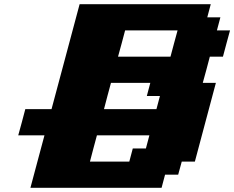

<svg xmlns="http://www.w3.org/2000/svg" viewBox="-20 -895 1116 915"><path d="M125 0H750L766.6 -62.5H829.1L846.2 -125H908.7Q925.3 -187.5 958.7 -312.5Q992.2 -437.5 1008.8 -500H946.3Q952.1 -520.5 963.4 -562.3Q974.6 -604 980 -625H1042.5Q1047.9 -645.5 1059.1 -687.3Q1070.3 -729 1076.2 -750H1013.7L1030.3 -812.5H967.8L984.4 -875H359.4Q336.9 -791.5 292.5 -624.8Q248 -458 225.6 -375H100.6Q95.2 -354 84 -312.3Q72.8 -270.5 66.9 -250H191.9Q180.7 -208 158.4 -125Q136.2 -42 125 0ZM596.2 -125H408.7Q414.1 -145.5 425 -187.3Q436 -229 441.9 -250H691.9L675.3 -187.5H612.8ZM725.6 -375H475.6Q481 -395.5 491.9 -437.3Q502.9 -479 508.8 -500H696.3L679.7 -437.5H742.2ZM792.5 -625H542.5Q548.3 -645.5 559.6 -687.5Q570.8 -729.5 576.2 -750H826.2Q820.3 -729 809.1 -687.3Q797.9 -645.5 792.5 -625Z"/></svg>

Font: Faithful 32x
Style: BoldOblique
Weight: 400
Foundry: Faithful Resource Pack
Version: Version 1.0; January 27, 2023